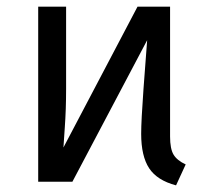

<svg xmlns="http://www.w3.org/2000/svg" viewBox="-20 -547 640 578"><path d="M539 -52 510 11Q453 -4 429 -40.5Q405 -77 405 -144Q405 -183 412 -279.5Q419 -376 423 -426L198 0H95V-527H179V-280Q179 -217 175 -162.5Q171 -108 171 -103L394 -527H492V-136Q492 -99 502.5 -81.5Q513 -64 539 -52Z"/></svg>

Font: Fira Mono
Style: Regular
Weight: 400
Designer: Carrois Corporate & Edenspiekermann AG
Foundry: Carrois Corporate GbR & Edenspiekermann AG
Version: Version 3.206